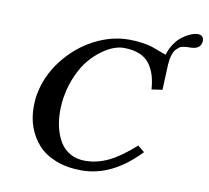

<svg xmlns="http://www.w3.org/2000/svg" viewBox="-82 -835 1020 939"><g transform="rotate(10 428.0 -365.5)"><path d="M826.2 -743.2Q856 -743.2 856 -712.9Q856 -708 855 -707Q849.6 -671.9 799.8 -671.9Q788.1 -671.9 782.2 -671.4Q776.4 -670.9 765.4 -669.2Q754.4 -667.5 747.8 -662.6Q741.2 -657.7 733.2 -649.7Q725.1 -641.6 719.7 -627.7Q714.4 -613.8 710.9 -595.2Q709 -581.5 709 -574.2L708.5 -573.7L703.1 -444.8L649.9 -437Q647 -477.1 637.9 -506.8Q628.9 -536.6 610.4 -562Q591.8 -587.4 559.3 -600.6Q526.9 -613.8 481 -613.8Q459 -613.8 431.9 -604Q404.8 -594.2 374.3 -572Q343.8 -549.8 316.7 -518.3Q289.6 -486.8 267.6 -438.5Q245.6 -391.6 234.9 -334Q228 -296.9 228 -254.9Q228 -210.4 237.5 -172.1Q247.1 -133.8 265.9 -103Q284.7 -72.3 316.4 -54.7Q348.1 -37.1 389.2 -37.1Q449.7 -37.1 507.1 -65.2Q564.5 -93.3 633.8 -155.8L667 -128.9Q533.7 12.2 380.9 12.2Q309.1 12.2 253.4 -9.5Q197.8 -31.2 164.3 -68.6Q130.9 -106 114 -152.6Q97.2 -199.2 97.2 -252.9Q97.2 -290 102.1 -314.9Q119.1 -410.6 181.2 -490.2Q243.2 -569.8 328.1 -614Q413.1 -658.2 500 -658.2Q536.6 -658.2 567.9 -653.3Q599.1 -648.4 613.8 -643.6Q628.4 -638.7 650.9 -629.9Q687.5 -616.2 688.5 -616.2Q696.8 -647 714.4 -672.4Q731.9 -697.8 752.2 -712.4Q772.5 -727.1 792 -735.1Q811.5 -743.2 826.2 -743.2Z"/></g></svg>

Font: Linux Libertine G
Style: Bold Italic
Weight: 700
Italic angle: -11.5°
Designer: Philipp H. Poll
Foundry: Philipp H. Poll
Version: Version 4.1.0